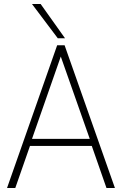

<svg xmlns="http://www.w3.org/2000/svg" viewBox="-20 -934 606 954"><path d="M15 0 264 -709H301L551 0H509L436 -209H129L56 0ZM139 -244H426L282 -653ZM267 -744 139 -914H182L303 -744Z"/></svg>

Font: Georama ExtraCondensed Thin ExtraLight
Style: Regular
Weight: 250
Version: Version 1.001